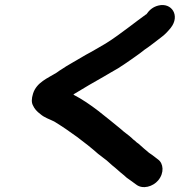

<svg xmlns="http://www.w3.org/2000/svg" viewBox="-20 -698 729 779"><path d="M622.4 -675.5C601.3 -670.2 586.4 -658.1 573.8 -640C573.1 -640 572.4 -639.7 571.6 -639C548.3 -622.2 526.7 -605.7 504.6 -589C474.5 -566.6 440.8 -541.1 408 -521C381.3 -505.9 355.3 -489.7 329 -476C312.1 -466 289.1 -452.4 272.4 -443L248.6 -429L230.2 -417C223.4 -413 216.5 -408.3 209.5 -403C174.2 -381 128.4 -364.2 114 -318C107.5 -297.3 107.5 -281.3 113.9 -270C119.4 -257.3 129.4 -245.7 143.9 -235C161 -220.2 179.4 -215.3 199.9 -205C262.6 -166.6 325.5 -120.1 377.8 -74L403.8 -54C416.2 -45.5 424.4 -35.9 435.4 -27C450.9 -15.1 466.2 0.1 481.6 12L495.2 24C506.6 32.8 511.5 34.5 523.2 44L532.8 51C559.3 71.4 600.6 59 621.7 34C647.6 3.3 643.1 -35.5 621.2 -51L610.8 -59C598.8 -68.2 595.7 -70.8 584.6 -78C571 -89.3 555.1 -102.9 542 -115C536.6 -118.3 531.8 -122.3 527.4 -127C523.2 -129.7 519 -133.3 514.5 -138C503.4 -148.9 483.3 -161.7 470.7 -174C412 -221.2 348.9 -277.4 277.7 -314L281.3 -317C319.4 -340.4 362.9 -365.7 402.5 -388L426.3 -402C450.3 -414.9 468.8 -426.5 491.2 -442C516.3 -460.1 543.4 -477.2 566 -496C588.4 -511 607.9 -526.7 630.6 -544C649.4 -557.5 660.1 -569.6 672.8 -585C712 -634.6 676.4 -689.1 622.4 -675.5Z"/></svg>

Font: Smoothie
Style: It
Weight: 400
Foundry: Cannot Into Space Fonts
Version: Version 0.8